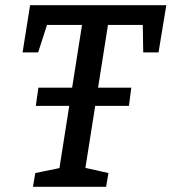

<svg xmlns="http://www.w3.org/2000/svg" viewBox="-20 -720 661 740"><path d="M107 0 116 -53 223 -75 207 -59 299 -642 317 -624H142L168 -645L127 -518H67L96 -700H621L591 -518H532L530 -642L550 -624H374L399 -642L307 -59L300 -75L398 -53L389 0ZM118 -312 128 -382H486L477 -312Z"/></svg>

Font: Bitter Thin Medium
Style: Italic
Weight: 500
Italic angle: -9°
Version: Version 3.021